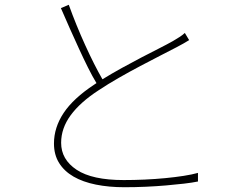

<svg xmlns="http://www.w3.org/2000/svg" viewBox="-20 -776 1040 804"><path d="M772 -608Q761 -601 748.5 -594Q736 -587 719 -578Q692 -564 652 -543.5Q612 -523 567.5 -499.5Q523 -476 477.5 -450Q432 -424 393 -398Q316 -348 276 -293.5Q236 -239 236 -178Q236 -108 301 -65Q366 -22 498 -22Q541 -22 585.5 -24Q630 -26 671.5 -30Q713 -34 748.5 -39.5Q784 -45 809 -52V-16Q785 -11 750.5 -7Q716 -3 675.5 0.5Q635 4 590.5 6Q546 8 501 8Q436 8 381.5 -3Q327 -14 288 -36.5Q249 -59 227.5 -93.5Q206 -128 206 -175Q206 -242 246.5 -303Q287 -364 375 -422L384 -428Q367 -456 348.5 -493Q330 -530 311 -571.5Q292 -613 272.5 -656.5Q253 -700 235 -742L268 -756Q299 -670 337 -586.5Q375 -503 409 -444Q448 -468 490.5 -491.5Q533 -515 572.5 -535.5Q612 -556 646.5 -573.5Q681 -591 704 -604Q719 -613 731 -620.5Q743 -628 754 -638Z"/></svg>

Font: SpoqaHanSans
Style: Thin
Weight: 250
Designer: [Spoqa Han Sans] Dong-huui Kim \uAE40 \uB3D9 \uD718   [Noto Sans] Ryoko NISHIZUKA \u897F \u585A \u6DBC \u5B50  (kana & i
Foundry: Spoqa (http://bi.spoqa.com)
Version: Version 1.004;PS 1.004;hotconv 1.0.82;makeotf.lib2.5.63406